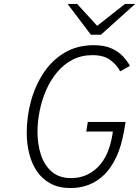

<svg xmlns="http://www.w3.org/2000/svg" viewBox="-20 -941 705 973"><path d="M338 12Q278 12 235.8 -11Q193.5 -34 167 -73.2Q140.5 -112.5 128 -162.8Q115.5 -213 115.5 -267.5Q115.5 -350 137 -428.8Q158.5 -507.5 201 -571.8Q243.5 -636 307.2 -674Q371 -712 455.5 -712Q508.5 -712 544.2 -696Q580 -680 602.8 -655.8Q625.5 -631.5 638.5 -607L589 -579.5Q572 -612.5 539 -637Q506 -661.5 448.5 -661.5Q391.5 -661.5 346.5 -637.8Q301.5 -614 268.2 -573.5Q235 -533 213.2 -482.8Q191.5 -432.5 180.8 -378Q170 -323.5 170 -272.5Q170 -210.5 187.2 -157.2Q204.5 -104 242 -71.2Q279.5 -38.5 340.5 -38.5Q419.5 -38.5 475.2 -93.5Q531 -148.5 549 -255L552 -274.5H417L425 -323H616.5L608 -274Q594.5 -198 568.8 -143.8Q543 -89.5 507.5 -55Q472 -20.5 429 -4.2Q386 12 338 12ZM440.5 -765 322.5 -921H371L472.5 -810L613.5 -921H665L491.5 -765Z"/></svg>

Font: Overpass ExtraLight
Style: Italic
Weight: 250
Italic angle: -10°
Designer: Delve Withrington, Dave Bailey, Thomas Jockin
Foundry: Delve Fonts LLC
Version: Version 4.000